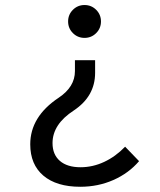

<svg xmlns="http://www.w3.org/2000/svg" viewBox="-20 -547 626 753"><path d="M294.9 185.5Q201.7 185.5 150.1 141.8Q98.6 98.1 98.6 19Q98.6 -89.4 210 -163.6Q273.9 -206.1 273.9 -268.1V-311H353V-261.2Q353 -169.4 269.5 -113.8Q186 -59.6 186 14.2Q186 59.1 214.8 84Q243.7 108.9 295.9 108.9Q343.8 108.9 388.7 87.9Q433.6 66.9 470.7 28.3L525.4 85Q484.9 132.3 424.8 158.9Q364.7 185.5 294.9 185.5ZM311.5 -527.3Q338.4 -527.3 357.2 -508.5Q376 -489.7 376 -462.9Q376 -436 357.2 -417.2Q338.4 -398.4 311.5 -398.4Q284.7 -398.4 265.9 -417.2Q247.1 -436 247.1 -462.9Q247.1 -489.7 265.9 -508.5Q284.7 -527.3 311.5 -527.3Z"/></svg>

Font: Cascadia Code PL SemiLight
Style: Regular
Weight: 350
Monospace: yes
Designer: Aaron Bell
Foundry: Saja Typeworks
Version: Version 2404.023; ttfautohint (v1.8.4)